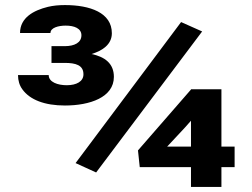

<svg xmlns="http://www.w3.org/2000/svg" viewBox="-20 -737 992 757"><path d="M359 -57 777 -613 694 -650 278 -94ZM853 -159V-385H733V-384L524 -144L531 -78H733V0H853V-78H905V-159ZM639 -159C670 -193 703 -226 733 -261V-159ZM309 -444C309 -416 282 -401 243 -401C208 -401 172 -413 172 -441H51C51 -419 57 -400 68 -385C98 -343 157 -321 236 -321C334 -321 429 -353 429 -434C429 -487 393 -513 341 -524C383 -537 421 -561 421 -606C421 -687 335 -717 236 -717C212 -717 190 -715 169 -710C112 -696 59 -667 59 -607H179C179 -628 211 -636 239 -636C273 -636 301 -625 301 -598C301 -569 274 -555 235 -555H183V-489H235C279 -489 309 -480 309 -444Z"/></svg>

Font: Asimov
Style: XWid
Weight: 500
Designer: Google
Version: Version 2.000980; 2014